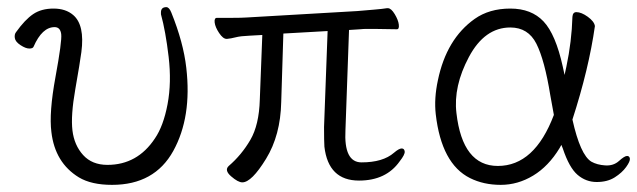

<svg xmlns="http://www.w3.org/2000/svg" viewBox="-20 -505 1785 538"><path d="M294 13Q236 13 201 -8Q134 -49 124 -135Q117 -189 135.5 -289.5Q154 -390 151.5 -409.5Q149 -429 133 -429Q98 -429 74 -374Q72 -369 62 -369Q52 -369 37.5 -378.5Q23 -388 21.5 -398.5Q20 -409 25 -415Q50 -450 73 -465.5Q96 -481 130 -481Q164 -481 185 -463Q218 -435 208 -359Q204 -329 191 -255Q178 -181 183 -139.5Q188 -98 213 -70.5Q238 -43 281 -43Q365 -43 414 -117Q438 -152 449.5 -213Q461 -274 452.5 -346Q444 -418 431 -465V-468Q430 -485 446 -485Q454 -485 460 -470Q494 -386 502 -315Q518 -177 465.5 -82Q413 13 294 13Z M659 6Q647 6 627.5 -11Q608 -28 621 -40Q657 -71 681.5 -113Q706 -155 708 -226L715 -407L679 -405Q654 -404 640.5 -400.5Q627 -397 616 -396H615Q605 -396 594 -412.5Q583 -429 581.5 -442Q580 -455 588 -455H631Q657 -455 671 -456L981 -474Q1004 -476 1028 -478Q1052 -480 1064 -482H1067Q1076 -482 1086 -465.5Q1096 -449 1097.5 -436Q1099 -423 1092 -423L1028 -424H1008Q998 -424 989 -423L958 -421L948 -141Q943 -50 993 -50Q1053 -50 1084 -77Q1098 -89 1105.5 -89Q1113 -89 1114 -80.5Q1115 -72 1100 -53Q1062 1 986 1Q900 1 889 -94Q888 -109 888 -149L898 -418L774 -411L768 -219Q766 -126 725.5 -60Q685 6 659 6ZM889 -94Q889 -94 889 -95Z M1297 -6Q1217 -46 1201 -185Q1196 -229 1207 -280Q1231 -396 1310 -452Q1351 -481 1410 -481Q1469 -481 1503 -445Q1537 -409 1557 -318L1562 -295L1567 -318Q1582 -389 1584 -458Q1585 -471 1595 -471Q1609 -471 1627 -458Q1645 -445 1647 -432Q1630 -312 1584 -170Q1606 -71 1637 -52Q1653 -43 1676 -41.5Q1699 -40 1714.5 -54Q1730 -68 1737 -68Q1744 -68 1745 -60.5Q1746 -53 1734.5 -37Q1723 -21 1702.5 -8Q1682 5 1652 5Q1622 5 1598.5 -15Q1575 -35 1557 -89L1553 -99L1548 -90Q1517 -39 1474 -13Q1431 13 1383 13Q1335 13 1297 -6ZM1375 -40Q1478 -40 1532 -183Q1527 -210 1522 -238Q1506 -337 1483 -382.5Q1460 -428 1410 -428Q1338 -428 1294 -345.5Q1250 -263 1259 -188Q1276 -40 1375 -40Z"/></svg>

Font: LXGW WenKai TC Light
Style: Regular
Weight: 300
Designer: LXGW / Fontworks Inc.
Foundry: LXGW / Fontworks Inc.
Version: Version 1.330